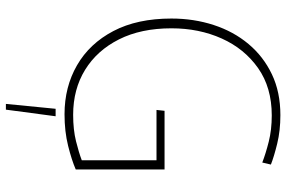

<svg xmlns="http://www.w3.org/2000/svg" viewBox="-184 -596 995 668"><g transform="rotate(90 314.0 -262.5)"><path d="M378 11Q283 11 207.5 -32.5Q132 -76 88.5 -159Q45 -242 45 -361Q45 -439 67.5 -508Q90 -577 133.5 -629Q177 -681 239 -710.5Q301 -740 381 -740Q435 -740 480 -729Q525 -718 553 -707L546 -677Q515 -689 473.5 -699.5Q432 -710 382 -710Q285 -710 217.5 -662.5Q150 -615 114.5 -536Q79 -457 79 -361Q79 -255 117.5 -178.5Q156 -102 223.5 -60.5Q291 -19 380 -19Q432 -19 472 -29Q512 -39 538 -49V-309H363L366 -337H570V-28Q538 -14 488 -1.5Q438 11 378 11ZM359 42H385L362 215H342Z"/></g></svg>

Font: Murecho ExtraLight
Style: Regular
Weight: 200
Designer: Neil Summerour
Foundry: Positype
Version: Version 1.010; ttfautohint (v1.8.3)